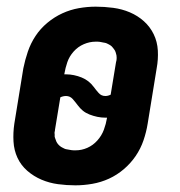

<svg xmlns="http://www.w3.org/2000/svg" viewBox="-20 -548 540 576"><path d="M206 8Q180 8 154 4.5Q128 1 104.5 -9Q81 -19 62 -35.5Q43 -52 32.5 -74.5Q22 -97 20.5 -123.5Q19 -150 23 -177L50 -343Q55 -368 63.5 -393Q72 -418 86.5 -440Q101 -462 122 -479.5Q143 -497 167 -508Q191 -519 216.5 -523.5Q242 -528 267 -528Q293 -528 319.5 -524.5Q346 -521 369.5 -511Q393 -501 411.5 -484.5Q430 -468 441 -445.5Q452 -423 453.5 -396.5Q455 -370 450 -343L423 -177Q419 -152 410.5 -127Q402 -102 387 -80Q372 -58 351.5 -40.5Q331 -23 307 -12Q283 -1 257 3.5Q231 8 206 8ZM296 -260Q300 -260 304 -261Q308 -262 312 -264L328 -361Q329 -364 329.5 -367.5Q330 -371 330 -374Q330 -380 329.5 -381.5Q329 -383 328.5 -385.5Q328 -388 327 -391Q326 -394 325 -396Q324 -398 322 -400.5Q320 -403 318.5 -405Q317 -407 315 -409Q313 -411 310.5 -412.5Q308 -414 306 -415Q304 -416 301 -417.5Q298 -419 295 -419.5Q292 -420 289.5 -420.5Q287 -421 284.5 -421.5Q282 -422 279 -422.5Q276 -423 273 -423Q270 -423 267 -423Q249 -423 231.5 -415.5Q214 -408 201 -393.5Q188 -379 182 -361.5Q176 -344 173 -326V-325H178Q190 -325 202 -322.5Q214 -320 225 -315.5Q236 -311 245 -304Q254 -297 261 -287.5Q268 -278 276 -269Q284 -260 296 -260ZM207 -97Q225 -97 242 -104.5Q259 -112 272 -126.5Q285 -141 291.5 -158.5Q298 -176 301 -194V-195H296Q284 -195 272 -197.5Q260 -200 248.5 -204.5Q237 -209 228.5 -216Q220 -223 213 -232.5Q206 -242 198 -251Q190 -260 178 -260Q174 -260 169.5 -259Q165 -258 161 -256L145 -159Q145 -156 144 -152.5Q143 -149 144 -146Q144 -139 144 -138Q144 -137 145 -134.5Q146 -132 147 -129Q148 -126 149 -123.5Q150 -121 151.5 -119Q153 -117 154.5 -115Q156 -113 158.5 -111Q161 -109 163 -107.5Q165 -106 167.5 -105Q170 -104 172.5 -102.5Q175 -101 178 -100.5Q181 -100 183.5 -99.5Q186 -99 189 -98.5Q192 -98 195 -97.5Q198 -97 201 -97Q204 -97 207 -97Z"/></svg>

Font: Iosevka Term Curly XBd Obl
Style: Regular
Weight: 800
Italic angle: -9°
Designer: Belleve Invis
Foundry: Belleve Invis
Version: Version 32.3.0